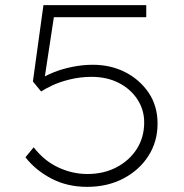

<svg xmlns="http://www.w3.org/2000/svg" viewBox="-20 -720 715 747"><path d="M319 7Q242 7 180.5 -25Q119 -57 79 -108L111 -147Q152 -94 207 -68.5Q262 -43 320 -43Q384 -43 434 -69.5Q484 -96 512.5 -141Q541 -186 541 -244Q541 -293 514.5 -333.5Q488 -374 442 -397.5Q396 -421 336 -421Q293 -421 252 -411Q211 -401 182 -387Q153 -373 140 -364L108 -403L149 -700H549V-653H164L192 -669L152 -406L134 -410Q155 -425 188.5 -438.5Q222 -452 262 -460Q302 -468 341 -468Q411 -468 467.5 -439Q524 -410 558.5 -359Q593 -308 593 -239Q593 -169 557.5 -113.5Q522 -58 460 -25.5Q398 7 319 7Z"/></svg>

Font: Lexend Giga ExtraLight
Style: Regular
Weight: 250
Version: Version 1.007